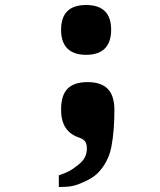

<svg xmlns="http://www.w3.org/2000/svg" viewBox="-20 -582 640 767"><path d="M288 80Q309 64.5 318 48.2Q327 32 327 11Q327 -7 320 -16.8Q313 -26.5 297 -32Q258.5 -45 241.2 -73Q224 -101 224 -144Q224 -201.5 250 -227.8Q276 -254 330 -254Q384 -254 410.5 -227Q437 -200 437 -142Q437 -58.5 425 4Q419 36 404.2 63.5Q389.5 91 368 112Q349.5 129 319.2 143Q289 157 273 160Q254.5 165 215 165V118Q236.5 111.5 253 103.2Q269.5 95 288 80ZM224 -463Q224 -562 324 -562Q424 -562 424 -463Q424 -413.5 398.8 -388.2Q373.5 -363 324 -363Q274.5 -363 249.2 -388.2Q224 -413.5 224 -463Z"/></svg>

Font: JuliaMono
Style: Bold
Weight: 700
Monospace: yes
Designer: cormullion
Foundry: corm
Version: Version 0.055; ttfautohint (v1.8.4)